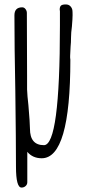

<svg xmlns="http://www.w3.org/2000/svg" viewBox="-20 -698 401 865"><path d="M307 -630Q307 -614 304 -579Q300 -550 300 -529Q300 -506 298 -488L296 -446V-438Q297 -434 297 -429Q297 15 168 15Q127 15 103 -14V123Q103 133 95.5 140Q88 147 77 147Q52 147 52 53Q52 -61 49 -289Q45 -490 45 -629Q45 -665 80 -665Q89 -665 95 -657Q101 -649 101 -640Q101 -483 102 -358V-295Q103 -267 108 -224Q115 -142 115 -118Q115 -44 178 -44Q250 -44 250 -582V-638V-647Q249 -650 249 -655Q249 -667 254.5 -672.5Q260 -678 276 -678Q289 -678 296.5 -670.5Q304 -663 306 -653Q307 -647 307 -630Z"/></svg>

Font: Amatic SC
Style: Bold
Weight: 700
Designer: Multiple Designers
Foundry: Vernon Adams
Version: Version 2.505